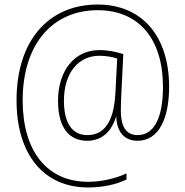

<svg xmlns="http://www.w3.org/2000/svg" viewBox="-20 -730 817 847"><path d="M726 -347C726 -569 608 -710 411 -710C199 -710 53 -557 53 -287C53 -53 169 97 369 97C433 97 492 84 538 62V35C489 58 426 72 369 72C186 72 80 -65 80 -287C80 -538 214 -685 411 -685C596 -685 699 -554 699 -347C699 -213 661 -134 587 -134C534 -134 513 -175 513 -243C513 -272 515 -308 516 -331L524 -491C495 -501 458 -509 418 -509C310 -509 236 -420 236 -285C236 -169 283 -109 365 -109C419 -109 468 -138 492 -215H493C495 -148 529 -109 587 -109C680 -109 726 -206 726 -347ZM262 -285C262 -410 327 -484 418 -484C449 -484 474 -479 497 -472L489 -319C482 -189 438 -134 365 -134C297 -134 262 -190 262 -285Z"/></svg>

Font: Noto Sans Ethiopic SemiCondensed Thin
Style: Regular
Weight: 100
Width: 4
Designer: Monotype Design Team
Foundry: Monotype Imaging Inc.
Version: Version 2.102